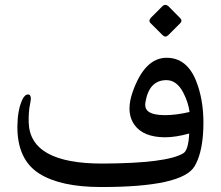

<svg xmlns="http://www.w3.org/2000/svg" viewBox="-20 -730 889 771"><path d="M657.7 -703.6 703.1 -657.7Q713.9 -647 703.6 -636.7L655.8 -588.9Q644 -577.6 632.8 -588.9L585.4 -636.2Q574.2 -647 586.9 -659.7L631.3 -704.1Q644 -716.8 657.7 -703.6ZM794.9 -187.5Q788.6 -108.9 761.7 -63Q712.9 21.5 385.3 21Q223.1 21 137.2 -33.2Q48.8 -89.8 49.8 -222.7Q50.3 -286.6 68.8 -328.1Q79.6 -352.1 94.2 -350.6Q108.9 -348.6 101.1 -314Q94.2 -282.2 95.2 -239.3Q99.1 -72.8 391.1 -73.2Q650.9 -74.2 716.3 -114.7Q736.8 -127.4 739.7 -193.8Q685.5 -178.7 642.6 -178.7Q555.7 -179.2 520.5 -228Q500 -256.3 500 -294.4Q500 -324.7 512.7 -360.8Q561 -498 648.9 -498Q730.5 -498 767.6 -404.8Q796.9 -331.1 796.9 -236.8Q796.9 -212.9 794.9 -187.5ZM564 -319.3Q563 -314.5 563 -309.6Q563 -291 577.1 -281.2Q596.7 -267.6 642.1 -267.6Q687 -267.6 741.2 -280.3Q736.3 -318.8 715.8 -358.4Q689.5 -408.2 648.4 -408.2Q578.6 -408.2 564 -319.3Z"/></svg>

Font: Gandom WOL
Style: WOL
Weight: 400
Foundry: DejaVu fonts team - Redesigned by Saber Rastikerdar - Based on Samim Font
Version: Version 0.8